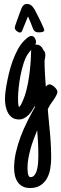

<svg xmlns="http://www.w3.org/2000/svg" viewBox="-20 -589 312 978"><path d="M272.5 -121.1Q272.5 -116.2 269.8 -109.6Q267.1 -103 262.9 -95.9Q258.8 -88.9 253.9 -81.5Q249 -74.2 244.6 -68.4L237.3 -58.1L230 -45.4L223.6 -33.7Q224.1 -23.9 225.1 -12.7Q226.1 -1.5 227.1 8.8Q232.4 59.1 236.6 111.3Q240.7 163.6 240.7 213.9Q240.7 240.7 236.3 268.3Q231.9 295.9 220 318.1Q208 340.3 187 354.5Q166 368.7 133.3 368.7Q110.8 368.7 95.2 360.4Q79.6 352.1 70.1 338.1Q60.5 324.2 56.2 305.7Q51.8 287.1 51.8 267.1Q51.8 227.5 61 187Q70.3 146.5 85.2 106.9Q100.1 67.4 119.1 29.5Q138.2 -8.3 157.7 -43Q157.7 -43.9 157.7 -45.2Q157.7 -46.4 157.2 -49.3Q150.9 -37.6 142.8 -25.1Q134.8 -12.7 124.8 -2.9Q114.7 6.8 102.8 13.2Q90.8 19.5 76.2 19.5Q55.7 19.5 42 9.8Q28.3 0 20.3 -15.1Q12.2 -30.3 8.8 -48.3Q5.4 -66.4 5.4 -82.5Q5.4 -101.1 7.6 -119.1Q9.8 -137.2 12.7 -154.3Q17.6 -181.6 25.1 -213.6Q32.7 -245.6 43.9 -277.1Q55.2 -308.6 70.1 -336.4Q85 -364.3 105 -383.8L108.9 -387.2Q115.2 -393.6 123.5 -399.7Q131.8 -405.8 140.6 -405.8Q146 -405.8 150.1 -402.8Q154.3 -399.9 157.2 -395.3Q160.2 -390.6 161.9 -385.3Q163.6 -379.9 163.6 -375Q163.6 -369.1 159.2 -362.3H160.2Q189.9 -362.3 200.2 -335Q205.6 -330.1 208.3 -323.2Q210.9 -316.4 210.9 -308.6Q210.9 -304.7 210.4 -300Q210 -295.4 209 -291.5Q208 -287.1 207.5 -283.2Q207 -279.3 207 -275.9Q207 -264.6 207.5 -248Q208 -231.4 209 -213.4Q210 -195.3 211.2 -178Q212.4 -160.6 213.4 -147.9Q216.8 -152.3 221.4 -155.8Q226.1 -159.2 232.4 -159.2Q237.8 -159.2 244.9 -155.3Q252 -151.4 258.1 -145.5Q264.2 -139.6 268.3 -133.1Q272.5 -126.5 272.5 -121.1ZM138.2 -322.3Q138.2 -325.2 138.4 -328.6Q138.7 -332 139.6 -335.9L136.2 -331.5Q132.3 -327.1 128.9 -323.2Q125.5 -319.3 122.6 -314.9Q109.9 -296.4 100.3 -266.8Q90.8 -237.3 84.5 -204.8Q78.1 -172.4 75 -141.1Q71.8 -109.9 71.8 -87.4Q71.8 -76.2 72.3 -64.9Q72.8 -53.7 77.1 -43Q84 -50.3 88.4 -58.8Q92.8 -67.4 96.7 -76.7Q107.4 -100.6 115.2 -132.3Q123 -164.1 127.9 -197.8Q132.8 -231.4 135.3 -263.9Q137.7 -296.4 138.2 -322.3ZM175.3 199.2Q175.3 166 173.8 137Q172.4 107.9 169.4 74.7Q160.6 95.7 151.6 119.9Q142.6 144 135.7 168.7Q128.9 193.4 124.5 217.8Q120.1 242.2 120.1 264.2V267.6Q120.1 278.8 121.6 291.7Q123 304.7 130.9 313H136.2Q146 313 152.6 306.4Q159.2 299.8 163.6 289.6Q168 279.3 170.4 266.6Q172.9 253.9 173.8 241.2Q174.8 228.5 175 217.3Q175.3 206.1 175.3 199.2ZM205.6 -436Q205.6 -432.1 202.6 -429.7Q199.7 -427.2 195.8 -426Q191.9 -424.8 187.5 -424.6Q183.1 -424.3 180.2 -424.3Q175.8 -424.3 170.7 -424.6Q165.5 -424.8 161.6 -427.2Q154.8 -430.2 152.1 -435.3Q149.4 -440.4 147 -445.8Q141.1 -461.4 135.3 -476.1Q129.4 -490.7 122.6 -505.4Q115.7 -488.3 108.9 -471.7Q102.1 -455.1 95.2 -438Q93.8 -433.6 92 -430.4Q90.3 -427.2 86.4 -424.3Q85.4 -423.3 81.5 -423.3Q77.6 -423.3 73 -425.5Q68.4 -427.7 64.5 -431.2Q60.5 -434.6 57.9 -439Q55.2 -443.4 55.2 -447.8Q55.2 -451.2 59.8 -465.1Q64.5 -479 70.6 -495.8Q76.7 -512.7 82.3 -527.8Q87.9 -543 90.3 -548.3Q94.7 -558.1 100.8 -563.5Q106.9 -568.8 118.7 -568.8Q132.3 -568.8 143.1 -558.1Q151.9 -549.3 157.7 -537.8Q163.6 -526.4 169.4 -515.1Q171.4 -511.2 177.5 -499.3Q183.6 -487.3 189.7 -474.1Q195.8 -460.9 200.7 -449.7Q205.6 -438.5 205.6 -436Z"/></svg>

Font: Just Another Hand
Style: Regular
Weight: 400
Designer: Astigmatic (AOETI)
Foundry: Astigmatic (AOETI)
Version: Version 1.001